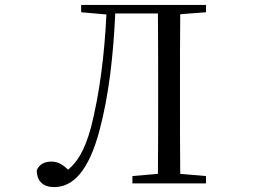

<svg xmlns="http://www.w3.org/2000/svg" viewBox="-20 -748 1040 783"><path d="M311 -698 414 -689C406 -523 386 -366 351 -228C324 -130 294 -87 258 -56C235 -77 217 -89 189 -89C162 -89 140 -78 130 -54C130 -7 158 15 201 15C278 15 342 -51 386 -217C424 -360 442 -520 450 -693H624C625 -594 625 -492 625 -391V-337C625 -236 625 -137 624 -39L520 -30V0H820V-30L715 -39C714 -137 714 -237 714 -337V-391C714 -492 714 -591 715 -690L820 -698V-728H311Z"/></svg>

Font: Harano Aji Mincho TW
Style: Regular
Weight: 400
Foundry: Masamichi Hosoda
Version: HaranoAjiMinchoTW-Regular version 20230610;ttx 4.39.4